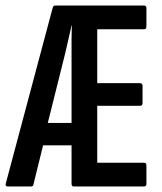

<svg xmlns="http://www.w3.org/2000/svg" viewBox="-21 -675 587 695"><path d="M7 0Q-3 0 0 -11L170 -648Q173 -655 179 -655H501Q509 -655 509 -645V-580Q509 -569 501 -569H331V-374H486Q495 -374 495 -363V-302Q495 -292 486 -292H331V-86H501Q509 -86 509 -75V-10Q509 0 501 0H246Q238 0 238 -10V-149H135L100 -7Q99 0 91 0ZM152 -230H238V-485Q238 -510 238 -533.5Q238 -557 239 -583H238Q232 -557 226.5 -532Q221 -507 215 -482Z"/></svg>

Font: Sofia Sans Extra Condensed SemiBold
Style: Regular
Weight: 600
Designer: Botio Nikoltchev, Ani Petrova
Foundry: lettersoup
Version: Version 4.101